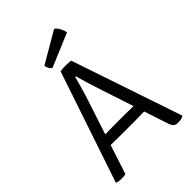

<svg xmlns="http://www.w3.org/2000/svg" viewBox="-255 -991 1107 1107"><g transform="rotate(-45 298.5 -438.0)"><path d="M227 -177Q224 -177 210.8 -177.2Q197.5 -177.5 182.2 -177.8Q167 -178 158 -178L99.5 1Q85.5 4 65.5 4Q54 4 45.5 2.5Q37 1 28 -1L26 -4.5L254.5 -683Q263.5 -684.5 276.5 -685.2Q289.5 -686 299.5 -686Q308 -686 321.2 -685.2Q334.5 -684.5 341 -683L570.5 -4.5Q553.5 6 525 6Q506.5 6 496.8 -2Q487 -10 479 -33.5L431.5 -178Q422.5 -178 406.8 -177.8Q391 -177.5 377.5 -177.2Q364 -177 361.5 -177ZM257.5 -481.5 179.5 -243.5Q192 -243.5 212.8 -244Q233.5 -244.5 237.5 -244.5H352Q356 -244.5 376.2 -244Q396.5 -243.5 410 -243.5L347.5 -433Q332.5 -477.5 319 -522Q305.5 -566.5 296 -600.5H291Q283.5 -571 273.5 -536Q263.5 -501 257.5 -481.5ZM401.5 -882.5Q415 -873.5 425.5 -854.5Q436 -835.5 439.5 -815.5L234.5 -729Q224.5 -736 218.2 -748.2Q212 -760.5 210.5 -771Z"/></g></svg>

Font: Signika SC Light
Style: Regular
Weight: 300
Designer: Anna Giedryś
Foundry: Anna Giedryś
Version: Version 2.000; ttfautohint (v1.8.3) -l 8 -r 50 -G 200 -x 9 -